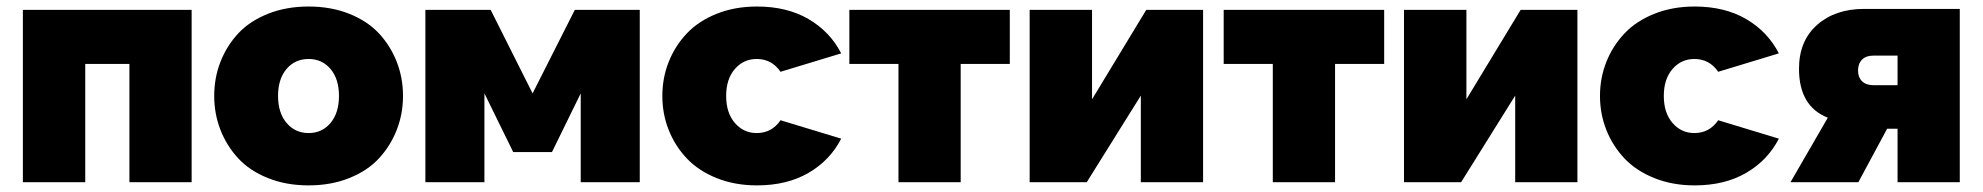

<svg xmlns="http://www.w3.org/2000/svg" viewBox="-20 -556 6051 586"><path d="M49.8 0V-525.9H564.9V0H375V-360.8H240.2V0Z M633.8 -263.2Q633.8 -318.4 652.8 -367.2Q671.9 -416 707 -453.9Q742.2 -491.7 797.9 -513.9Q853.5 -536.1 921.9 -536.1Q990.2 -536.1 1045.9 -513.9Q1101.6 -491.7 1136.7 -453.9Q1171.9 -416 1190.9 -367.2Q1210 -318.4 1210 -263.2Q1210 -208.5 1190.9 -159.7Q1171.9 -110.8 1136.7 -72.8Q1101.6 -34.7 1045.9 -12.5Q990.2 9.8 921.9 9.8Q853.5 9.8 797.9 -12.5Q742.2 -34.7 707 -72.8Q671.9 -110.8 652.8 -159.7Q633.8 -208.5 633.8 -263.2ZM921.9 -376Q880.4 -376 854.5 -345.5Q828.6 -314.9 828.6 -263.2Q828.6 -211.4 854.7 -180.7Q880.9 -149.9 921.9 -149.9Q962.9 -149.9 988.8 -180.7Q1014.6 -211.4 1014.6 -263.2Q1014.6 -314.9 988.8 -345.5Q962.9 -376 921.9 -376Z M1278.3 0V-525.9H1477.5L1605.5 -271L1734.4 -525.9H1932.6V0H1752.4V-271L1664.6 -91.8H1546.4L1458.5 -271V0Z M2290.5 9.8Q2222.7 9.8 2167.2 -12.5Q2111.8 -34.7 2075.9 -72.8Q2040 -110.8 2020.8 -159.7Q2001.5 -208.5 2001.5 -263.2Q2001.5 -317.9 2020.8 -366.7Q2040 -415.5 2075.9 -453.6Q2111.8 -491.7 2167.2 -513.9Q2222.7 -536.1 2290.5 -536.1Q2382.3 -536.1 2448 -497.6Q2513.7 -459 2547.4 -393.1L2362.3 -336.9Q2335.4 -376 2289.6 -376Q2249.5 -376 2222.9 -345.5Q2196.3 -314.9 2196.3 -263.2Q2196.3 -211.4 2222.9 -180.7Q2249.5 -149.9 2289.6 -149.9Q2335.4 -149.9 2362.3 -189L2547.4 -132.8Q2513.7 -66.9 2448 -28.6Q2382.3 9.8 2290.5 9.8Z M2722.2 0V-360.8H2572.3V-525.9H3062V-360.8H2912.1V0Z M3122.6 0V-525.9H3313V-252.9L3478.5 -525.9H3651.9V0H3461.9V-264.2L3296.9 0Z M3864.7 0V-360.8H3714.8V-525.9H4204.6V-360.8H4054.7V0Z M4265.1 0V-525.9H4455.6V-252.9L4621.1 -525.9H4794.4V0H4604.5V-264.2L4439.5 0Z M5152.3 9.8Q5084.5 9.8 5029.1 -12.5Q4973.6 -34.7 4937.7 -72.8Q4901.9 -110.8 4882.6 -159.7Q4863.3 -208.5 4863.3 -263.2Q4863.3 -317.9 4882.6 -366.7Q4901.9 -415.5 4937.7 -453.6Q4973.6 -491.7 5029.1 -513.9Q5084.5 -536.1 5152.3 -536.1Q5244.1 -536.1 5309.8 -497.6Q5375.5 -459 5409.2 -393.1L5224.1 -336.9Q5197.3 -376 5151.4 -376Q5111.3 -376 5084.7 -345.5Q5058.1 -314.9 5058.1 -263.2Q5058.1 -211.4 5084.7 -180.7Q5111.3 -149.9 5151.4 -149.9Q5197.3 -149.9 5224.1 -189L5409.2 -132.8Q5375.5 -66.9 5309.8 -28.6Q5244.1 9.8 5152.3 9.8Z M5444.8 0 5558.6 -196.8Q5470.7 -231.4 5470.7 -346.2Q5470.7 -431.2 5525.9 -480Q5581.1 -528.8 5669.4 -528.8H5961.4V0H5771.5V-163.1H5739.7L5651.9 0ZM5698.7 -295.9H5771.5V-386.2H5696.8Q5675.3 -386.2 5663.1 -374Q5650.9 -361.8 5650.9 -340.8Q5650.9 -319.8 5663.3 -307.9Q5675.8 -295.9 5698.7 -295.9Z"/></svg>

Font: Rawline Black
Style: Regular
Weight: 900
Designer: Matt McInerney, Pablo Impallari, Rodrigo Fuenzalida
Foundry: Matt McInerney, Pablo Impallari, Rodrigo Fuenzalida
Version: Version 4.020;PS 004.020;hotconv 1.0.88;makeotf.lib2.5.64775